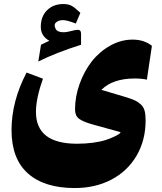

<svg xmlns="http://www.w3.org/2000/svg" viewBox="-20 -680 816 967"><path d="M172.9 -370.1 186.5 -454.6Q191.9 -457.5 208.3 -465.1Q224.6 -472.7 228.5 -474.6Q185.5 -498.5 185.5 -544.4Q185.5 -597.7 217.3 -628.7Q249 -659.7 299.3 -659.7Q325.2 -659.7 342.3 -649.9Q359.4 -640.1 384.8 -615.2L361.8 -561.5Q317.4 -578.6 298.3 -578.6Q281.2 -578.6 270.8 -572.8Q260.3 -566.9 257.8 -561.8Q255.4 -556.6 255.4 -551.8Q255.4 -547.9 256.6 -543.5Q257.8 -539.1 261.5 -532.5Q265.1 -525.9 274.9 -521.7Q284.7 -517.6 299.3 -517.6Q316.4 -517.6 341.8 -524.4Q367.2 -531.7 377.7 -529.1Q388.2 -526.4 388.2 -509.8V-454.6Q260.3 -414.1 172.9 -370.1ZM658.7 -284.7Q547.9 -284.7 490.7 -227.5L606.9 -192.9Q639.2 -183.1 656 -175.8Q672.9 -168.5 687.7 -155.5Q702.6 -142.6 708 -123.3Q713.4 -104 713.4 -74.2Q713.4 26.9 667.5 104.7Q621.6 182.6 540.5 224.9Q459.5 267.1 356.4 267.1Q203.6 267.1 120.8 193.6Q38.1 120.1 38.1 -24.9Q38.1 -169.9 113.8 -314.5L196.3 -283.7Q161.1 -184.6 161.1 -116.2Q161.1 43.9 368.2 43.9Q411.1 43.9 449.5 38.6Q487.8 33.2 511.7 25.4Q535.6 17.6 553.7 9Q571.8 0.5 579.3 -5.1Q586.9 -10.7 586.9 -12.7Q586.9 -14.6 581.1 -16.1L450.2 -52.2Q398.4 -66.4 378.2 -81.8Q357.9 -97.2 357.9 -128.4Q357.9 -193.4 380.9 -257.3Q403.8 -321.3 442.1 -370.4Q480.5 -419.4 534.7 -450Q588.9 -480.5 647.9 -480.5Q706.1 -480.5 745.1 -449.2L719.7 -278.8Q694.3 -284.7 658.7 -284.7Z"/></svg>

Font: Sahel Black FD
Style: Black-FD
Weight: 900
Foundry: Saber Rastikerdar (saber.rastikerdar@gmail.com)
Version: Version 3.3.1